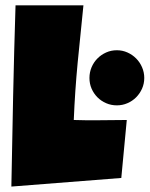

<svg xmlns="http://www.w3.org/2000/svg" viewBox="-20 -727 560 718"><path d="M454.1 -278.3 433.6 -61.5 22.5 -29.3Q25.4 -199.7 29.1 -368.2Q32.7 -536.6 38.1 -707H292Q280.8 -600.1 270.5 -493.4Q260.3 -386.7 255.9 -278.3Q278.8 -277.3 301.3 -277.3Q323.7 -277.3 346.7 -277.3Q374 -277.3 400.4 -277.8Q426.8 -278.3 454.1 -278.3ZM519.5 -435.5Q519.5 -414.1 511.2 -395.5Q502.9 -377 489 -363Q475.1 -349.1 456.5 -341.1Q438 -333 417 -333Q395.5 -333 377 -341.1Q358.4 -349.1 344.5 -363Q330.6 -377 322.5 -395.5Q314.5 -414.1 314.5 -435.5Q314.5 -456.5 322.5 -475.6Q330.6 -494.6 344.5 -508.5Q358.4 -522.5 377 -530.8Q395.5 -539.1 417 -539.1Q438 -539.1 456.5 -530.8Q475.1 -522.5 489 -508.5Q502.9 -494.6 511.2 -475.6Q519.5 -456.5 519.5 -435.5Z"/></svg>

Font: Luckiest Guy RUS-BEL-UKR
Style: Regular
Weight: 400
Designer: Astigmatic (AOETI)
Foundry: Astigmatic (AOETI)
Version: Version 1.00 March 11, 2019, initial release